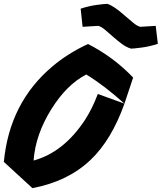

<svg xmlns="http://www.w3.org/2000/svg" viewBox="-38 -923 838 995"><path d="M607 -386Q501 -481 409 -537Q307 -484 228 -357Q146 -226 136 -91Q293 -134 404 -304Q441 -362 469 -436L607 -386Q540 -198 432 -95Q315 17 130 52L-18 -84Q11 -392 235 -580Q313 -646 418 -695Q551 -627 652 -521ZM641 -671Q617 -678 593.5 -695.5Q570 -713 548 -732.5Q526 -752 506.5 -768.5Q487 -785 471 -789L390 -784L380 -878Q422 -892 463 -897.5Q504 -903 518 -903Q552 -893 611 -840Q633 -821 653 -804.5Q673 -788 689 -784L769 -789L780 -696Q738 -682 696 -676.5Q654 -671 641 -671Z"/></svg>

Font: Vampiro One
Style: Regular
Weight: 400
Designer: Riccardo De Franceschi
Foundry: Sorkin Type Co.
Version: Version 1.002